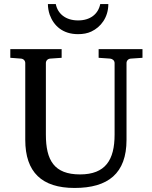

<svg xmlns="http://www.w3.org/2000/svg" viewBox="-20 -914 751 950"><path d="M376 -51C248 -51 207 -121 207 -248V-602C207 -614 216 -623 228 -624L285 -628V-671H31V-628L84 -624C96 -623 105 -614 105 -602V-222C105 -62 187 16 349 16C515 16 606 -56 606 -222V-602C606 -614 615 -623 627 -624L685 -628V-671H468V-628L525 -624C537 -623 547 -614 547 -602V-248C547 -123 502 -51 376 -51ZM366 -813C307 -813 266 -844 256 -894H217C217 -877 220 -859 226 -841C246 -786 291 -745 366 -745C391 -745 413 -749 432 -758C479 -780 516 -828 516 -894H476C466 -844 426 -813 367 -813Z"/></svg>

Font: Veleka
Style: Regular
Weight: 400
Designer: Stefan Peev, Context Ltd, 2016; SIL International, 1997-2014.
Foundry: Stefan Peev, Context Ltd, 2016
Version: Version 1.000